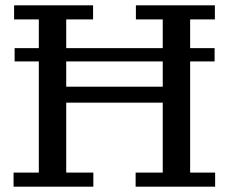

<svg xmlns="http://www.w3.org/2000/svg" viewBox="-20 -702 860 722"><path d="M592 -376V-471H229V-376ZM31 0V-53H126V-471H35V-521H126V-629H33V-682H330V-629H229V-521H592V-629H491V-682H788V-629H695V-521H787V-471H695V-53H789V0H490V-53H592V-316H229V-53H331V0Z"/></svg>

Font: Montagu Slab 16pt
Style: Regular
Weight: 400
Designer: Florian Karsten
Foundry: Florian Karsten
Version: Version 1.000; ttfautohint (v1.8.3)